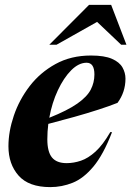

<svg xmlns="http://www.w3.org/2000/svg" viewBox="-20 -752 537 785"><path d="M438 -211.5Q402.5 -119.5 362 -71Q321.5 -22.5 277.2 -4.8Q233 13 185.5 13Q97.5 13 56 -34Q14.5 -81 14.5 -154Q14.5 -214 36.5 -279Q58.5 -344 101.2 -399.8Q144 -455.5 207 -490.2Q270 -525 352 -525Q407 -525 437.8 -511.5Q468.5 -498 480.8 -476.2Q493 -454.5 493 -430.5Q493 -375.5 460.5 -331.5Q429.5 -319 383.2 -304Q337 -289 283.5 -274Q230 -259 177.5 -245.5Q173.5 -213.5 173.5 -182.5Q173.5 -131.5 192.5 -108.2Q211.5 -85 252.5 -85Q281.5 -85 311 -95Q340.5 -105 370.5 -132.2Q400.5 -159.5 431 -212ZM334 -495.5Q302 -495.5 271.2 -464.8Q240.5 -434 216.5 -382.8Q192.5 -331.5 181.5 -270.5Q256.5 -300.5 296.2 -328.5Q336 -356.5 351 -385.5Q366 -414.5 366 -447.5Q366 -495.5 334 -495.5ZM181.5 -569 344 -732H434.5L497 -569H475.5L377 -662.5L211 -569Z"/></svg>

Font: Newsreader 72pt
Style: Bold Italic
Weight: 700
Italic angle: -17°
Designer: Hugues Gentile
Foundry: Production Type
Version: Version 1.003; ttfautohint (v1.8.3)